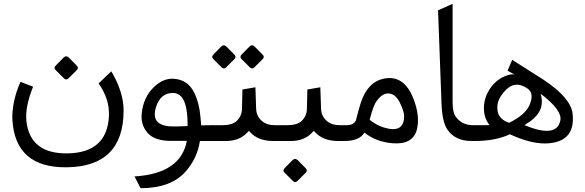

<svg xmlns="http://www.w3.org/2000/svg" viewBox="-20 -738 3062 1005"><path d="M627 -158.7Q626 134.3 329.1 137.7Q59.6 140.6 44.9 -110.4Q42.5 -148.9 52.7 -203.1Q64 -258.8 87.4 -309.6L153.3 -284.2Q110.4 -178.2 118.2 -104Q137.2 65.9 329.6 64.9Q541 63.5 550.3 -131.3Q554.2 -219.2 496.1 -301.3L562.5 -364.7Q627 -256.8 627 -158.7ZM340.9 -436 381.6 -394.7Q393.7 -382.7 382.2 -371.2L339.3 -328.4Q326.3 -315.8 314.2 -328.4L271.4 -371.2Q259.4 -382.7 273 -396.3L312.7 -436.5Q326.3 -450.1 340.9 -436Z M882.3 -251.5Q818.8 -250 796.4 -176.3Q768.1 -84.5 869.1 -76.7Q894 -74.7 961.9 -78.1Q962.4 -133.3 954.6 -172.9Q938.5 -252.9 882.3 -251.5ZM1026.4 0Q1013.2 88.4 954.1 157.2Q877 247.1 715.8 247.1L684.1 185.5Q925.8 170.9 958 -0.5Q946.3 -0.5 875.5 -0.5Q788.6 -0.5 752.4 -42.5Q714.8 -85.4 722.2 -147Q731.4 -230.5 785.6 -282.2Q834 -329.1 889.6 -325.7Q963.9 -320.8 997.1 -252Q1023.4 -197.8 1029.3 -125Q1032.7 -85.9 1033.2 -82L1095.7 -82.5V0Z M1276.4 -46.4Q1234.9 0 1163.1 0H1075.7V-82.5H1140.1Q1196.3 -82.5 1219.2 -105Q1246.1 -131.8 1246.6 -167.5L1249 -269.5L1316.9 -281.2L1320.8 -167.5Q1322.3 -129.9 1350.6 -105Q1376.5 -82.5 1420.9 -82.5H1436V0H1409.7Q1331.5 0 1289.1 -46.4L1282.7 -53.2ZM1313.8 -493.6 1354.5 -452.3Q1366.5 -440.3 1355.1 -428.8L1312.2 -386Q1299.7 -373.4 1287.1 -386L1244.3 -428.8Q1232.3 -440.3 1245.9 -453.9L1285.6 -494.1Q1299.7 -507.7 1313.8 -493.6ZM1165.9 -493.6 1206.7 -452.3Q1218.7 -440.3 1207.2 -428.8L1164.4 -386Q1151.3 -373.4 1139.3 -386L1096.5 -428.8Q1084.4 -440.3 1098 -453.9L1137.7 -494.1Q1151.3 -507.7 1165.9 -493.6Z M1616.2 -46.4Q1574.7 0 1502.9 0H1415.5V-82.5H1480Q1536.1 -82.5 1559.1 -105Q1585.9 -131.8 1586.4 -167.5L1588.9 -269.5L1656.7 -281.2L1660.6 -167.5Q1662.1 -129.9 1690.4 -105Q1716.3 -82.5 1760.7 -82.5H1775.9V0H1749.5Q1671.4 0 1628.9 -46.4L1622.6 -53.2ZM1539.1 101.1 1579.9 142.4Q1591.9 154.4 1580.4 165.9L1537.6 208.8Q1524.5 221.3 1512.5 208.8L1469.6 165.9Q1457.6 154.4 1471.2 140.8L1510.9 100.6Q1524.5 87 1539.1 101.1Z M2162.1 -60.1Q2141.1 21 2033.2 11.7Q1947.3 4.4 1887.7 -43.9Q1861.3 0 1783.2 0H1755.9V-82.5H1790.5Q1836.4 -82.5 1844.2 -112.8Q1857.9 -167.5 1868.7 -200.7Q1904.3 -308.6 1988.3 -326.2Q2094.7 -348.1 2144 -221.7Q2179.7 -129.9 2162.1 -60.1ZM1986.8 -71.3Q2097.2 -36.6 2095.2 -132.8Q2094.7 -155.3 2074.7 -197.3Q2052.2 -244.6 2018.1 -248.5Q1982.9 -252.9 1951.7 -209.5Q1933.6 -185.5 1915 -110.8Q1953.1 -81.5 1986.8 -71.3Z M2291 -197.3 2272.9 -684.1 2349.1 -717.8V-203.6Q2349.1 -152.8 2363.3 -130.4Q2395 -82.5 2458.5 -82.5H2467.8V0H2448.7Q2361.8 0 2321.3 -60.5Q2294.4 -100.6 2291 -197.3Z M2810.1 -247.1Q2824.2 -196.8 2805.7 -159.2Q2787.1 -120.6 2730 -85.9L2725.6 -83Q2894.5 -12.7 2913.1 -107.9Q2923.3 -161.6 2810.1 -247.1ZM2674.3 -347.2Q2649.4 -361.3 2636.7 -368.2L2661.1 -424.8Q2661.1 -424.8 2823.2 -321.8Q2967.8 -226.1 2977.1 -143.6Q2993.2 -2.4 2856.9 11.7Q2771.5 21 2649.9 -34.7H2648.9H2647.9Q2572.8 0 2465.8 0H2453.1V-82.5H2485.8Q2514.2 -82.5 2542.5 -83Q2510.7 -122.6 2513.2 -179.2Q2515.1 -227.1 2542 -269.5Q2578.6 -326.2 2638.2 -344.7Q2661.1 -351.6 2674.3 -347.2ZM2750.5 -185.5Q2779.3 -249.5 2740.2 -275.4Q2671.4 -321.8 2617.2 -255.9Q2588.9 -222.2 2585 -194.8Q2572.3 -118.7 2645 -95.2Q2727.5 -135.7 2750.5 -185.5Z"/></svg>

Font: Elshan
Style: Regular
Weight: 400
Foundry: DejaVu fonts team - Redesigned by Saber Rastikerdar (Samim font) - Edited by Jalil Hamdollahi
Version: Version 0.9.9; ttfautohint (v1.4.1.5-446e)